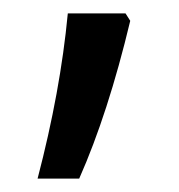

<svg xmlns="http://www.w3.org/2000/svg" viewBox="-20 -134 266 286"><path d="M174 -103Q141 35 98 132H36Q70 2 81 -114H167Z"/></svg>

Font: Noto Sans UI Cond
Style: Regular
Weight: 400
Width: 3
Designer: Monotype Design Team
Foundry: Monotype Imaging Inc.
Version: Version 1.001